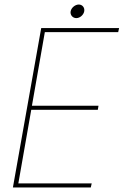

<svg xmlns="http://www.w3.org/2000/svg" viewBox="-20 -828 546 848"><path d="M506 -704H162L37 0H381L385 -18H61L118 -343H412L415 -361H121L178 -686H502ZM317 -748C333 -748 349 -762 352 -778C355 -794 344 -808 328 -808C312 -808 295 -794 292 -778C289 -762 301 -748 317 -748Z"/></svg>

Font: Poppins Devanagari Thin
Style: Italic
Weight: 100
Italic angle: -10°
Designer: Ninad Kale (Devanagari), Jonny Pinhorn (Latin)
Foundry: Indian Type Foundry
Version: 4.005